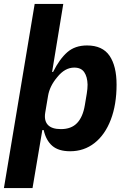

<svg xmlns="http://www.w3.org/2000/svg" viewBox="-33 -760 653 980"><path d="M144 -740H290L233 -393H238Q271 -459 310.5 -493.5Q350 -528 411 -528Q490 -528 526 -475.5Q562 -423 562 -328Q562 -226 532.5 -149Q503 -72 449.5 -30Q396 12 325 12Q266 12 234 -15.5Q202 -43 190 -96H183L133 200H-13ZM400 -223 410 -283Q414 -307 414 -328Q413 -368 397 -391.5Q381 -415 346 -415Q298 -415 259 -366Q220 -320 212 -269L198 -186Q191 -145 211 -123Q231 -101 278 -101Q331 -101 360.5 -132Q390 -163 400 -223Z"/></svg>

Font: iA Writer Mono V
Style: Regular
Weight: 400
Italic angle: -9.5°
Designer: Mike Abbink, Paul van der Laan, Pieter van Rosmalen
Foundry: Bold Monday
Version: Version 2.000